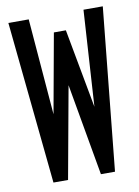

<svg xmlns="http://www.w3.org/2000/svg" viewBox="-74 -674 524 725"><g transform="rotate(-10 187.5 -311.5)"><path d="M72 0H128L192 -352L254 0H308L371 -623H297L274 -255L218 -558H172L117 -254L87 -623H9Z"/></g></svg>

Font: Inconsolata Condensed
Style: Bold
Weight: 700
Width: 3
Monospace: yes
Designer: Raph Levien, Cyreal, Brenton Simpson
Foundry: Raph Levien, Cyreal, Google
Version: Version 3.100